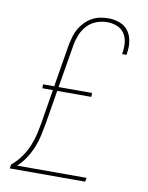

<svg xmlns="http://www.w3.org/2000/svg" viewBox="-84 -804 668 865"><g transform="rotate(10 250.0 -371.5)"><path d="M21 0 24 -18Q48 -38 66.5 -63.5Q85 -89 97 -117.5Q109 -146 115.5 -175Q122 -204 127 -233L151 -381H103V-399H154L187 -599Q191 -617 196.5 -635.5Q202 -654 212 -671Q222 -688 236.5 -702.5Q251 -717 268.5 -726.5Q286 -736 305 -739.5Q324 -743 343 -743Q370 -743 394.5 -733.5Q419 -724 433.5 -704Q448 -684 452 -657Q456 -630 451 -603Q451 -601 450.5 -599Q450 -597 450 -595H430Q430 -597 430.5 -598.5Q431 -600 431 -602Q435 -625 432.5 -648.5Q430 -672 418 -690Q406 -708 384.5 -716.5Q363 -725 340 -725Q315 -725 290.5 -716Q266 -707 248 -687.5Q230 -668 220.5 -644Q211 -620 207 -596L174 -399H327V-381H171L146 -230Q141 -202 135 -173.5Q129 -145 118 -117.5Q107 -90 90.5 -64.5Q74 -39 52 -18H369L366 0Z"/></g></svg>

Font: Iosevka Slab Thin
Style: Italic
Weight: 100
Italic angle: -9°
Monospace: yes
Designer: Belleve Invis
Foundry: Belleve Invis
Version: Version 11.1.1; ttfautohint (v1.8.3)